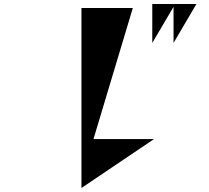

<svg xmlns="http://www.w3.org/2000/svg" viewBox="-20 -859 1040 957"><path d="M959 -839 845 -645V-825L739 -645V-839ZM642 -819 446 -166H748L386 78V-819Z"/></svg>

Font: Chokokutai
Style: Regular
Weight: 400
Designer: 108号,108go
Foundry: Font Zone 108
Version: Version 1.000; ttfautohint (v1.8.3)